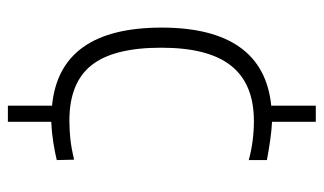

<svg xmlns="http://www.w3.org/2000/svg" viewBox="-187 -514 821 487"><g transform="rotate(90 223.5 -270.5)"><path d="M248 8Q50 -11 50 -270Q50 -398 99.5 -468Q149 -538 248 -548V-661H289V-550Q310 -549 334.5 -545.5Q359 -542 386 -537V-491Q338 -504 287 -504Q193 -504 147 -446.5Q101 -389 101 -269Q101 -148 145.5 -92Q190 -36 286 -36Q309 -36 332.5 -38.5Q356 -41 385 -48L386 -4Q366 1 340 5Q314 9 289 10V120H248Z"/></g></svg>

Font: Encode Sans Narrow
Style: ExtraLight
Weight: 200
Designer: Pablo Impallari, Andres Torresi
Foundry: Pablo Impallari, Andres Torresi
Version: Version 1.000; ttfautohint (v1.00) -l 8 -r 50 -G 200 -x 14 -